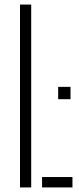

<svg xmlns="http://www.w3.org/2000/svg" viewBox="-20 -820 345 840"><path d="M67.5 0V-800H116.5V0ZM164 0V-45.5H297V0ZM234.5 -386V-440H288.5V-386Z"/></svg>

Font: Big Shoulders Stencil Text ExtraLight
Style: Regular
Weight: 250
Version: Version 2.001